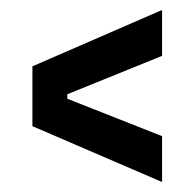

<svg xmlns="http://www.w3.org/2000/svg" viewBox="-20 -517 390 385"><path d="M305 -152 45 -264V-384L305 -497V-405L115 -328V-319L305 -244Z"/></svg>

Font: Bricolage Grotesque 24pt Condensed
Style: Regular
Weight: 400
Width: 3
Designer: Mathieu Triay
Foundry: Atelier Triay
Version: Version 1.001;gftools[0.9.33.dev8+g029e19f]